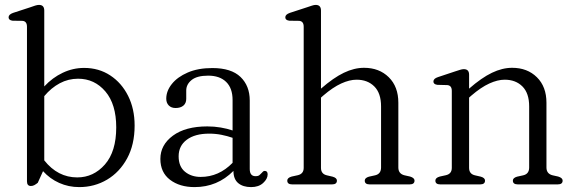

<svg xmlns="http://www.w3.org/2000/svg" viewBox="-20 -752 2350 783"><path d="M160.5 -709V-399.5Q194 -435.5 235.8 -455.2Q277.5 -475 323 -475Q383 -475 429.5 -444.5Q476 -414 502.5 -361Q529 -308 529 -240Q529 -162.5 498.5 -106.2Q468 -50 416.8 -19.5Q365.5 11 303 11Q259.5 11 221.5 -6Q183.5 -23 155.5 -54L134 -6.5Q126.5 -0.5 120 3Q113.5 6.5 106 6.5Q90 6.5 90 -12.5V-643Q90 -665.5 71.5 -667L31.5 -667.5Q15 -669.5 15 -681.5Q15 -693 33.5 -699.5L102.5 -722Q114.5 -726.5 123.5 -729.2Q132.5 -732 139 -732Q160.5 -732 160.5 -709ZM298.5 -431Q258.5 -431 223.8 -412.5Q189 -394 160.5 -360V-98Q215.5 -28.5 295 -28.5Q361.5 -28.5 407.8 -81.2Q454 -134 454 -232.5Q454 -327 409.8 -379Q365.5 -431 298.5 -431Z M634 -104Q634 -161 685.2 -198.8Q736.5 -236.5 825.5 -236.5Q853.5 -236.5 880 -232Q906.5 -227.5 928.5 -220V-344Q928.5 -392.5 902.2 -418Q876 -443.5 829 -443.5Q783.5 -443.5 761.5 -425.8Q739.5 -408 739.5 -383V-349Q739.5 -331 727.8 -321.2Q716 -311.5 696 -311.5Q678.5 -311.5 668.2 -322Q658 -332.5 658 -349.5Q658 -381 680.8 -409.5Q703.5 -438 745.5 -456.2Q787.5 -474.5 846 -474.5Q923 -474.5 960.8 -438.2Q998.5 -402 998.5 -342V-63Q998.5 -33.5 1022 -33.5Q1033 -33.5 1038 -37.8Q1043 -42 1047 -46.5Q1050 -50 1052.8 -52.5Q1055.5 -55 1059.5 -55Q1071.5 -55 1071.5 -41Q1071.5 -22.5 1053.2 -5.8Q1035 11 1004 11Q971 11 951.5 -5.2Q932 -21.5 932 -55Q866.5 11 773.5 11Q712.5 11 673.2 -19Q634 -49 634 -104ZM708.5 -114.5Q708.5 -73 734.2 -51.8Q760 -30.5 798.5 -30.5Q872.5 -30.5 928.5 -88V-190Q907 -197.5 883.2 -202.2Q859.5 -207 833 -207Q775 -207 741.8 -182.2Q708.5 -157.5 708.5 -114.5Z M1289 -709V-390.5Q1340 -435 1382.2 -455.2Q1424.5 -475.5 1464.5 -475.5Q1526.5 -475.5 1565.5 -437Q1604.5 -398.5 1604.5 -333V-69Q1604.5 -43 1630 -37L1652.5 -32Q1670.5 -26.5 1670.5 -15.5Q1670.5 0 1650.5 0H1487.5Q1467.5 0 1467.5 -15.5Q1467.5 -26.5 1484.5 -31.5L1509.5 -37Q1534 -42.5 1534 -69V-318Q1534 -372 1506.5 -399.5Q1479 -427 1434 -427Q1405.5 -427 1371.5 -411.5Q1337.5 -396 1298 -362L1289 -354V-67.5Q1289 -42.5 1313 -37L1336.5 -31.5Q1354 -26.5 1354 -15.5Q1354 0 1334 0H1171.5Q1151.5 0 1151.5 -15.5Q1151.5 -27 1169.5 -32L1194.5 -37.5Q1218.5 -43 1218.5 -67.5V-643Q1218.5 -665.5 1200 -667L1160 -667.5Q1143.5 -669.5 1143.5 -681.5Q1143.5 -693 1162 -699.5L1231 -722Q1243 -726 1252 -729Q1261 -732 1267.5 -732Q1289 -732 1289 -709Z M1893 -447.5V-390.5Q1944 -435 1986.2 -455.2Q2028.5 -475.5 2068.5 -475.5Q2130.5 -475.5 2169.5 -437Q2208.5 -398.5 2208.5 -333V-69Q2208.5 -43 2234 -37L2256.5 -32Q2274.5 -26.5 2274.5 -15.5Q2274.5 0 2254.5 0H2092Q2071.5 0 2071.5 -15.5Q2071.5 -26.5 2088.5 -31.5L2113.5 -37Q2138 -42.5 2138 -69V-318Q2138 -372 2110.5 -399.5Q2083 -427 2038 -427Q2009.5 -427 1975.5 -411.5Q1941.5 -396 1902 -362L1893 -354V-67.5Q1893 -42.5 1917 -37L1941 -31.5Q1958 -26.5 1958 -15.5Q1958 0 1938 0H1775.5Q1755.5 0 1755.5 -15.5Q1755.5 -27 1773.5 -32L1798.5 -37.5Q1822.5 -43 1822.5 -67.5V-381.5Q1822.5 -403.5 1804 -405L1764 -406Q1747.5 -408 1747.5 -419.5Q1747.5 -431.5 1766 -437.5L1835 -460.5Q1847 -464.5 1856 -467.2Q1865 -470 1871.5 -470Q1893 -470 1893 -447.5Z"/></svg>

Font: Fraunces 9pt S050 Light
Style: Regular
Weight: 300
Version: Version 1.000; ttfautohint (v1.8.3)